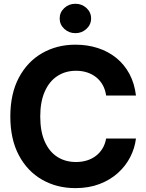

<svg xmlns="http://www.w3.org/2000/svg" viewBox="-20 -970 759 1000"><path d="M372.7 9.8Q275.8 9.8 199.1 -34.2Q122.4 -78.1 78.1 -161.6Q33.8 -245 33.8 -363.3Q33.8 -482.3 78.5 -566Q123.2 -649.7 200.1 -693.5Q277 -737.3 372.7 -737.3Q435.8 -737.3 490.1 -719.6Q544.4 -701.9 586.3 -667.8Q628.1 -633.8 654.4 -584.6Q680.7 -535.4 688.1 -472.5H532.8Q528.5 -502.6 515.4 -526.5Q502.2 -550.3 481.7 -567Q461.1 -583.7 434.5 -592.5Q407.9 -601.4 376.2 -601.4Q320.2 -601.4 278.1 -573.5Q235.9 -545.6 212.8 -492.4Q189.6 -439.3 189.6 -363.3Q189.6 -285.7 213.1 -232.8Q236.5 -179.9 278.4 -153Q320.2 -126.2 375.6 -126.2Q406.4 -126.2 432.6 -134.3Q458.8 -142.4 479.5 -158.2Q500.2 -174 513.9 -196.7Q527.6 -219.3 532.8 -248.6H688.1Q682.1 -198.3 658.3 -151.9Q634.6 -105.5 594.2 -69.1Q553.8 -32.7 498.2 -11.5Q442.6 9.8 372.7 9.8ZM372.7 -797.3Q338.9 -797.3 314.8 -819.7Q290.8 -842.1 290.8 -873.8Q290.8 -905.8 314.8 -928.1Q338.9 -950.4 372.7 -950.4Q406.4 -950.4 430.5 -928.1Q454.5 -905.8 454.5 -874Q454.5 -842.2 430.5 -819.7Q406.4 -797.3 372.7 -797.3Z"/></svg>

Font: Inter Tight
Style: Regular
Weight: 400
Designer: Rasmus Andersson
Foundry: rsms
Version: Version 3.002